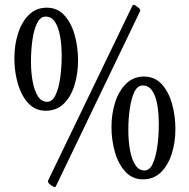

<svg xmlns="http://www.w3.org/2000/svg" viewBox="-20 -714 762 775"><path d="M205 39Q201 45 184 32Q176 26 174.5 22Q173 18 174 15L515 -692Q518 -699 535 -686Q549 -676 546 -670ZM165 -267Q122 -267 94 -297.5Q66 -328 52 -376.5Q38 -425 38 -478Q38 -533 53 -579.5Q68 -626 97 -654.5Q126 -683 169 -683Q212 -683 240 -652Q268 -621 281.5 -572.5Q295 -524 295 -470Q295 -416 280.5 -369.5Q266 -323 237 -295Q208 -267 165 -267ZM170 -303Q191 -303 204 -330Q217 -357 223 -399.5Q229 -442 229 -488Q229 -532 222.5 -568Q216 -604 202 -625.5Q188 -647 164 -647Q143 -647 130 -621Q117 -595 111 -553.5Q105 -512 105 -465Q105 -424 111.5 -387Q118 -350 132.5 -326.5Q147 -303 170 -303ZM557 10Q515 10 486.5 -20.5Q458 -51 444 -99.5Q430 -148 430 -201Q430 -255 445 -301.5Q460 -348 489.5 -376.5Q519 -405 561 -405Q605 -405 633 -374Q661 -343 674.5 -294.5Q688 -246 688 -193Q688 -139 673 -92.5Q658 -46 629 -18Q600 10 557 10ZM563 -26Q584 -26 596.5 -53Q609 -80 615 -122.5Q621 -165 621 -211Q621 -255 615 -290.5Q609 -326 594.5 -347.5Q580 -369 556 -369Q535 -369 522.5 -343Q510 -317 504 -275.5Q498 -234 498 -188Q498 -147 504.5 -109.5Q511 -72 525.5 -49Q540 -26 563 -26Z"/></svg>

Font: Junicode Two Beta Condensed
Style: Regular
Weight: 400
Width: 3
Designer: Peter S. Baker
Foundry: Briery Creek Software
Version: Version 1.053; ttfautohint (v1.8.4)